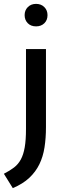

<svg xmlns="http://www.w3.org/2000/svg" viewBox="-57 -725 334 990"><path d="M77 -472H180V-70Q180 -13 172.5 35Q165 83 146 122Q127 161 94 192Q61 223 9 245L-37 171Q-6 155 15.5 138.5Q37 122 50.5 97Q64 72 70.5 34.5Q77 -3 77 -60ZM129 -589Q102 -589 86 -605.5Q70 -622 70 -647Q70 -672 86.5 -688.5Q103 -705 129 -705Q155 -705 171.5 -688.5Q188 -672 188 -647Q188 -621 171.5 -605Q155 -589 129 -589Z"/></svg>

Font: Mukta Mahee Medium
Style: Regular
Weight: 500
Designer: Shuchita Grover, Noopur Datye, Girish Dalvi, Yashodeep Gholap
Foundry: Ek Type
Version: Version 2.538;PS 1.000;hotconv 16.6.51;makeotf.lib2.5.65220;